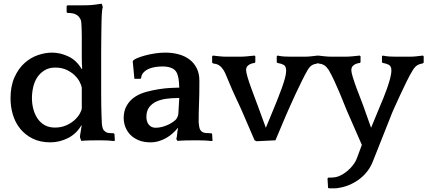

<svg xmlns="http://www.w3.org/2000/svg" viewBox="-20 -760 2315 1040"><path d="M413 -17Q413 -24 416.5 -43.5Q420 -63 422 -78L421 -82Q395 -36 349 -12.5Q303 11 253 11Q198 11 157.5 -9Q117 -29 90 -62Q63 -95 50 -138Q37 -181 37 -227Q37 -294 58.5 -341.5Q80 -389 113 -418.5Q146 -448 185.5 -461.5Q225 -475 262 -475Q307 -475 351 -454Q395 -433 423 -385L425 -389Q423 -418 423 -448.5Q423 -479 423 -508Q423 -539 423 -559.5Q423 -580 422.5 -594Q422 -608 421.5 -619Q421 -630 420 -642Q419 -652 413 -661Q407 -670 404 -673Q390 -684 376.5 -687Q363 -690 345 -690L341 -694V-727L345 -731H402Q425 -731 450.5 -731.5Q476 -732 496 -735L531 -740L537 -721Q535 -717 533.5 -706.5Q532 -696 531.5 -684Q531 -672 530.5 -661Q530 -650 530 -644Q530 -629 529.5 -615.5Q529 -602 529 -584.5Q529 -567 528.5 -541.5Q528 -516 528 -476V-258Q528 -216 528.5 -190.5Q529 -165 529.5 -148Q530 -131 530.5 -118.5Q531 -106 532 -88Q534 -70 537.5 -62Q541 -54 548 -49Q556 -41 570 -39.5Q584 -38 596 -38L600 -34L602 0L600 4Q583 2 563 1Q543 0 525 0Q498 0 471 0.5Q444 1 420 3ZM153 -228Q153 -198 160.5 -169.5Q168 -141 183 -118.5Q198 -96 221.5 -82.5Q245 -69 277 -69Q311 -69 337.5 -80.5Q364 -92 382.5 -108.5Q401 -125 411.5 -143Q422 -161 423 -174V-285Q421 -298 411.5 -316.5Q402 -335 384.5 -352Q367 -369 341 -381.5Q315 -394 279 -394Q246 -394 222 -379.5Q198 -365 182.5 -342Q167 -319 160 -289Q153 -259 153 -228Z M935 -7Q938 -16 939.5 -33Q941 -50 944 -64L943 -67Q931 -52 915.5 -38Q900 -24 881 -13Q862 -2 840.5 4.5Q819 11 795 11Q759 11 732 0Q705 -11 687 -29Q669 -47 659.5 -71Q650 -95 650 -121Q650 -160 667 -189Q684 -218 712 -236Q738 -253 773 -262.5Q808 -272 841 -277Q874 -282 901 -283.5Q928 -285 937 -285H951Q950 -316 947 -333.5Q944 -351 939 -363Q930 -383 909.5 -391.5Q889 -400 861 -400Q844 -400 824.5 -397.5Q805 -395 788 -388Q771 -381 758.5 -368.5Q746 -356 744 -336L740 -333H708L699 -427L702 -433Q708 -439 725 -446Q742 -453 766 -459.5Q790 -466 818.5 -470.5Q847 -475 876 -475Q915 -475 949 -465.5Q983 -456 1007.5 -437Q1032 -418 1046 -389.5Q1060 -361 1060 -323Q1060 -282 1059.5 -253Q1059 -224 1058 -199Q1057 -174 1056.5 -150.5Q1056 -127 1056 -98Q1058 -75 1061 -65Q1064 -55 1071 -49Q1079 -41 1095.5 -39.5Q1112 -38 1126 -38L1129 -34L1131 0L1130 4Q1113 2 1091 1Q1069 0 1050 0Q1022 0 994 0.5Q966 1 941 3ZM935 -115Q938 -120 941.5 -127Q945 -134 946 -144L951 -229H942Q911 -229 881 -225Q851 -221 827 -210Q803 -199 788 -179Q773 -159 773 -127Q773 -100 786.5 -84Q800 -68 823 -68Q840 -68 857.5 -72.5Q875 -77 890 -84Q905 -91 917 -99.5Q929 -108 935 -115Z M1369 5 1359 0 1290 -160Q1282 -178 1275.5 -192Q1269 -206 1260 -225Q1251 -244 1239 -271Q1227 -298 1209 -342Q1202 -359 1199 -365.5Q1196 -372 1191 -380Q1181 -396 1168.5 -405Q1156 -414 1135 -416L1129 -421V-455L1133 -459Q1150 -457 1169 -455Q1188 -453 1204 -453H1283Q1298 -453 1319.5 -455Q1341 -457 1359 -459L1363 -455V-423L1359 -419Q1340 -417 1326.5 -407.5Q1313 -398 1313 -381Q1313 -369 1320.5 -343.5Q1328 -318 1338.5 -289Q1349 -260 1359.5 -232Q1370 -204 1376 -188L1420 -68L1470 -189Q1476 -204 1486 -229Q1496 -254 1506 -281.5Q1516 -309 1523 -334.5Q1530 -360 1530 -376Q1530 -402 1516 -409Q1502 -416 1483 -419L1479 -423V-455L1483 -459Q1502 -455 1519 -454Q1536 -453 1551 -453H1632Q1649 -453 1665.5 -455Q1682 -457 1701 -459L1705 -455V-421L1699 -416Q1682 -414 1669.5 -406.5Q1657 -399 1646 -380Q1634 -360 1615.5 -322.5Q1597 -285 1578.5 -245.5Q1560 -206 1545.5 -172.5Q1531 -139 1526 -128L1472 0Z M1999 116Q1987 146 1967.5 170.5Q1948 195 1923 213Q1898 231 1870 242.5Q1842 254 1813 258Q1805 260 1794.5 260Q1784 260 1764 260L1757 258L1754 207L1758 202H1772Q1784 202 1798 199.5Q1812 197 1825 190Q1854 176 1878.5 150Q1903 124 1912 100L1940 25L1860 -158Q1855 -169 1844 -197Q1833 -225 1819 -258.5Q1805 -292 1789.5 -325Q1774 -358 1761 -380Q1751 -396 1738.5 -405Q1726 -414 1705 -416L1699 -421V-455L1703 -459Q1720 -457 1739 -455Q1758 -453 1774 -453H1853Q1868 -453 1889.5 -455Q1911 -457 1929 -459L1933 -455V-423L1929 -419Q1910 -417 1896.5 -407.5Q1883 -398 1883 -380Q1883 -368 1891.5 -340.5Q1900 -313 1911.5 -282Q1923 -251 1933.5 -224.5Q1944 -198 1947 -189L1990 -68L2040 -189Q2047 -205 2057 -229.5Q2067 -254 2076.5 -281Q2086 -308 2093 -334Q2100 -360 2100 -380Q2100 -402 2085 -409.5Q2070 -417 2053 -419L2049 -423V-455L2053 -459Q2072 -455 2089 -454Q2106 -453 2121 -453H2202Q2219 -453 2235.5 -455Q2252 -457 2271 -459L2275 -455V-421L2269 -416Q2252 -414 2239.5 -406Q2227 -398 2216 -380Q2201 -356 2182.5 -318.5Q2164 -281 2146.5 -243Q2129 -205 2115 -174Q2101 -143 2097 -131Z"/></svg>

Font: QuattrocentoBold
Style: Bold
Weight: 700
Designer: Pablo Impallari
Foundry: Pablo Impallari, Igino Marini, Branda Gallo
Version: Version 2.000